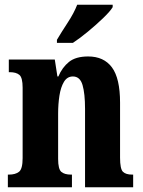

<svg xmlns="http://www.w3.org/2000/svg" viewBox="-20 -786 600 806"><path d="M13 0V-53H17Q45 -53 60 -65Q75 -77 75 -122V-418Q75 -460 61.5 -471.5Q48 -483 21 -483H17V-536H210L221 -465H225Q241 -503 269.5 -526Q298 -549 350 -549Q416 -549 450 -503Q484 -457 484 -355V-124Q484 -77 496 -65Q508 -53 535 -53H539V0H337V-329Q337 -393 326.5 -429Q316 -465 286 -465Q262 -465 248.5 -442.5Q235 -420 229.5 -384.5Q224 -349 224 -309V-119Q224 -76 237.5 -64.5Q251 -53 278 -53H282V0ZM219 -619Q238 -651 264.5 -691.5Q291 -732 304 -766H453V-756Q443 -739 414 -711Q385 -683 350 -654Q315 -625 286 -606H219Z"/></svg>

Font: Noto Serif Khmer ExtraCondensed ExtraBold
Style: Regular
Weight: 800
Width: 2
Designer: Danh Hong and the Monotype Design Team
Foundry: Monotype Imaging Inc.
Version: Version 2.004; ttfautohint (v1.8.4.7-5d5b)